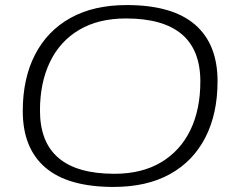

<svg xmlns="http://www.w3.org/2000/svg" viewBox="-20 -730 926 759"><path d="M429 9Q249 9 159.5 -67.5Q70 -144 70 -291Q70 -420 118.5 -514Q167 -608 258.5 -659Q350 -710 481 -710Q661 -710 750.5 -633Q840 -556 840 -409Q840 -280 791.5 -186Q743 -92 651.5 -41.5Q560 9 429 9ZM432 -43Q541 -43 617 -88.5Q693 -134 732.5 -215.5Q772 -297 772 -408Q772 -657 478 -657Q369 -657 293 -612Q217 -567 177.5 -485Q138 -403 138 -293Q138 -43 432 -43Z"/></svg>

Font: Georama Expanded Light
Style: Italic
Weight: 300
Width: 7
Italic angle: -9°
Designer: Jean-Baptiste Levee
Foundry: Production Type
Version: Version 1.000